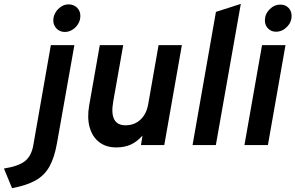

<svg xmlns="http://www.w3.org/2000/svg" viewBox="-100 -742 1511 982"><path d="M-38.4 220.4 -79.8 120Q-3.6 107.9 28.8 81.1Q61.2 54.3 70.4 0.4L160 -511H280.4L191.4 -9.6Q178.4 64.3 152.7 110.1Q127 155.8 81.2 181.2Q35.4 206.7 -38.4 220.4ZM231.4 -578.6Q206.3 -578.6 189.4 -595.8Q172.6 -612.9 172.6 -637.4Q172.6 -659.1 183.8 -677.9Q194.9 -696.6 212.7 -708.1Q230.5 -719.6 250.6 -719.6Q277 -719.6 294 -702.9Q311 -686.1 311 -660.8Q311 -638.8 299.9 -620Q288.7 -601.3 270.5 -590Q252.3 -578.6 231.4 -578.6Z M494.6 12Q442.5 12 407.5 -14.9Q372.5 -41.8 358.8 -90.1Q345 -138.4 356 -202.2L410.4 -511H530.2L479.2 -223.2Q468.2 -162 484.1 -131.6Q500 -101.2 541.6 -101.2Q587.5 -101.2 618.4 -130.1Q649.3 -159 658.2 -210.2L711 -511H830.2L740.2 0H621L628.8 -48.4Q600.7 -17 568.8 -2.5Q536.9 12 494.6 12Z M884.8 0 1004.4 -681.2 1131.6 -722 1004 0Z M1150.2 0 1240.2 -511H1360.2L1270.2 0ZM1311.2 -579.8Q1287.3 -579.8 1271 -596.3Q1254.8 -612.9 1254.8 -637.4Q1254.8 -669.9 1278.7 -694.1Q1302.5 -718.4 1334.6 -718.4Q1359.6 -718.4 1375.5 -702Q1391.4 -685.7 1391.4 -660.8Q1391.4 -628.1 1367.3 -604Q1343.3 -579.8 1311.2 -579.8Z"/></svg>

Font: Overpass
Style: Italic
Weight: 400
Italic angle: -10°
Designer: Delve Withrington, Dave Bailey, Thomas Jockin
Foundry: Delve Fonts LLC
Version: Version 4.000